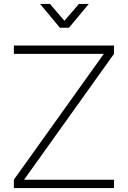

<svg xmlns="http://www.w3.org/2000/svg" viewBox="-20 -950 646 970"><path d="M282.5 -810H328.5L428.5 -930H378.5L305.5 -845L232.5 -930H182.5ZM556 0V-42H101.5L556 -678V-720H50V-678H504.5L50 -42V0Z"/></svg>

Font: Vela Sans ExtLt
Style: Regular
Weight: 200
Designer: Principal design: Mikhail Sharanda - project Manrope.
Design modification: Ravid Balaliev
Foundry: Mikhail Sharanda
Version: Version 1.001